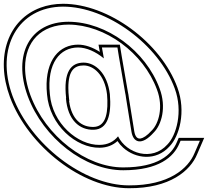

<svg xmlns="http://www.w3.org/2000/svg" viewBox="-125 -775 1100 1015"><path d="M317.3 -444C250.3 -444 209 -396 224.6 -256H223.6C232.4 -140 295.9 -87 370.2 -89C444.4 -91 465 -168 455.8 -277C442.9 -388 378.3 -444 317.3 -444ZM287.8 -524C330.9 -524 380.3 -502.5 424 -466.3C422.6 -474.5 421.1 -483.1 419.6 -492L413.8 -524H495.8L503.5 -476C519.5 -384.1 528.8 -330.4 536.3 -286.3C538.4 -276.8 540.1 -267.2 541.2 -257.4C549.2 -209 556.2 -165.1 569.9 -79C579.3 -21 623.3 -2 688.3 -75C728.6 -115 756.3 -208 718.8 -307C645 -507 438 -659 237.6 -660C34.6 -660 -59.3 -489 21.5 -267C103.8 -44 324.5 126 527.1 125C714.1 125 793.3 55 823.1 -16L829.6 -31H931.6L903.5 34C870.4 115 769 206 556.6 205C318.6 205 36.9 -11 -58.5 -267C-152.5 -522 -28.5 -739 208.1 -740C441.1 -740 714.2 -539 798.8 -307C843.8 -185 807.2 -59 759.9 -11C679.1 79.5 544 37.2 499.1 -54.3C476.8 -26.6 445.1 -9.4 401.7 -9C286.4 -7 151 -122 138.5 -278C122 -442 192.8 -524 287.8 -524ZM317.3 -429C368.2 -429 428.6 -381.3 440.9 -275.5C441.8 -265.2 442.4 -254.2 442.7 -244.2C445.3 -152.8 422.5 -105.4 369.8 -104C307.4 -102.3 253.1 -142.8 240.2 -241H241.4L239.5 -257.7C237.3 -277 236.3 -294.4 236.3 -310C236.2 -404.3 269.4 -429 317.3 -429ZM287.8 -539C282.2 -539 276.6 -538.7 271.2 -538.2C172.8 -528.8 107.6 -435.5 123.5 -276.6C136.6 -113.5 277.6 8.2 401.9 6C440.8 5.7 472.5 -7.7 496.1 -29.3C505.4 -15.3 514.6 -4.8 526.1 5.6C591.4 64.6 699.8 78 770.9 -0.8C823.5 -54.7 859.6 -185.4 812.9 -312.1C726.1 -550.2 448.7 -755 208 -755C165.1 -754.8 125.4 -747.8 89.7 -734.7C-80.1 -672.5 -152.1 -477.4 -72.5 -261.8C24.9 -0.4 310.6 220 556.5 220C773.3 221 881.6 127.3 917.4 39.8L954.4 -46H819.7L809.3 -21.9C782.2 42.7 710.3 110 527 110C332.3 111 115.9 -54.3 35.6 -272.1C16.5 -324.5 7.6 -373.6 7.6 -417.7C7.6 -554.3 91.7 -645 237.5 -645C430.8 -644 633 -496.2 704.7 -301.7C740.4 -207.6 712.9 -120.6 677.8 -85.6L677.4 -85.3L677.1 -85C652 -56.8 631.5 -45.1 618.5 -42.9C602.7 -40.3 589.8 -49.8 584.7 -81.3C571.1 -167.2 564 -211.9 556 -259.4C554.7 -270.8 553.1 -279.9 551 -289.2C543.5 -333.8 534.2 -387 518.3 -478.5L508.5 -539H395.8L402.8 -500.5C365.1 -524.7 325.3 -539 287.8 -539Z"/></svg>

Font: Nordica Plus
Style: NordicaClassicLightOpOblOl
Weight: 300
Version: Version 1.01